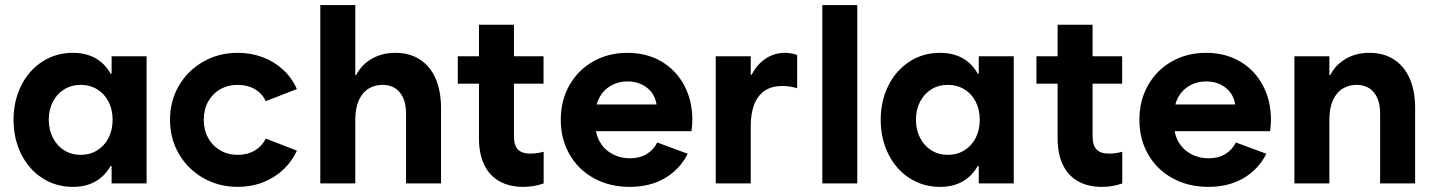

<svg xmlns="http://www.w3.org/2000/svg" viewBox="-20 -727 5688 761"><path d="M269 13.7Q201.7 13.7 147.9 -21Q94.2 -55.7 64 -116.5Q33.7 -177.2 33.7 -252Q33.7 -327.1 64 -387.7Q94.2 -448.2 147.9 -482.9Q201.7 -517.6 269 -517.6Q329.1 -517.6 370.8 -488.5Q412.6 -459.5 434.6 -400.1Q456.5 -340.8 456.5 -252L406.7 -435.1H468.3V-68.8H406.7L456.5 -252Q456.5 -163.1 434.6 -104Q412.6 -44.9 370.8 -15.6Q329.1 13.7 269 13.7ZM426.3 -252Q426.3 -292.5 410.2 -324Q394 -355.5 365.2 -373Q336.4 -390.6 299.8 -390.6Q263.2 -390.6 234.6 -373Q206.1 -355.5 189.7 -324Q173.3 -292.5 173.3 -252Q173.3 -212.4 189.7 -180.7Q206.1 -148.9 234.6 -131.1Q263.2 -113.3 299.8 -113.3Q336.4 -113.3 365.2 -131.1Q394 -148.9 410.2 -180.4Q426.3 -211.9 426.3 -252ZM422.4 0V-101.6L444.3 -252L422.4 -385.7V-503.9H561V0Z M653.8 -252Q653.8 -326.7 689.2 -387.5Q724.6 -448.2 786.1 -482.9Q847.7 -517.6 922.4 -517.6Q975.6 -517.6 1021.7 -500Q1067.9 -482.4 1102.5 -450.2Q1137.2 -418 1156.7 -374L1033.7 -326.2Q1018.6 -356.9 989.7 -373.8Q960.9 -390.6 922.4 -390.6Q883.3 -390.6 852.8 -373Q822.3 -355.5 804.9 -324Q787.6 -292.5 787.6 -252Q787.6 -211.9 804.9 -180.4Q822.3 -148.9 852.8 -131.1Q883.3 -113.3 922.4 -113.3Q960.9 -113.3 989.7 -130.4Q1018.6 -147.5 1033.7 -177.7L1156.7 -129.9Q1137.2 -86.9 1102.5 -54.4Q1067.9 -22 1021.7 -4.2Q975.6 13.7 922.4 13.7Q847.7 13.7 786.1 -21.2Q724.6 -56.2 689.2 -116.9Q653.8 -177.7 653.8 -252Z M1249.5 -707H1388.2V0H1249.5ZM1495.6 -390.6Q1465.3 -390.6 1440.9 -375.7Q1416.5 -360.8 1402.3 -329.8Q1388.2 -298.8 1388.2 -252L1372.6 -345.7V-429.2H1403.8L1372.6 -345.7Q1372.6 -396.5 1394.8 -435.3Q1417 -474.1 1456.5 -495.8Q1496.1 -517.6 1546.9 -517.6Q1603.5 -517.6 1644.3 -491.2Q1685.1 -464.8 1706.5 -415.8Q1728 -366.7 1728 -298.8V0H1589.4V-275.4Q1589.4 -330.6 1564.7 -360.6Q1540 -390.6 1495.6 -390.6Z M1794.4 -503.9H2134.3V-395.5H1794.4ZM1878.4 -179.2V-628.9H2017.1V-187Q2017.1 -150.9 2032.7 -134.5Q2048.3 -118.2 2083 -118.2Q2107.9 -118.2 2134.8 -125.5V0Q2096.2 13.7 2054.7 13.7Q1998.5 13.7 1959 -8.8Q1919.4 -31.2 1898.9 -74.5Q1878.4 -117.7 1878.4 -179.2Z M2202.6 -252Q2202.6 -328.8 2237 -389.4Q2271.5 -449.9 2331.6 -483.7Q2391.7 -517.6 2467.2 -517.6Q2542.7 -517.6 2600.9 -483.7Q2659 -449.9 2691.5 -389.4Q2724.1 -328.8 2724.1 -252Q2724.1 -231.3 2720.6 -206.9H2284V-312.9H2590.1L2583.1 -298Q2583.1 -328.1 2568.6 -352.2Q2554 -376.3 2527.6 -390.3Q2501.3 -404.3 2467.2 -404.3Q2430.9 -404.3 2402 -387.9Q2373 -371.5 2356.6 -342Q2340.1 -312.5 2340.1 -273.7V-234.4Q2340.1 -194.8 2357.7 -164.3Q2375.3 -133.9 2406.7 -116.8Q2438.1 -99.6 2476.4 -99.6Q2515.6 -99.6 2543 -116.3Q2570.5 -133 2585 -162.2L2705.8 -117.6Q2674.8 -55.9 2615.7 -21.1Q2556.5 13.7 2476.1 13.7Q2396.1 13.7 2333.9 -20.6Q2271.8 -54.8 2237.2 -115.4Q2202.6 -176.1 2202.6 -252Z M2816.9 -503.9H2955.6V0H2816.9ZM2936 -325.7V-430.7H2971.2L2936 -325.7Q2936 -380.4 2956.3 -424.3Q2976.6 -468.3 3012 -492.9Q3047.4 -517.6 3091.3 -517.6Q3115.2 -517.6 3139.6 -509.3V-377.4Q3109.9 -386.2 3080.1 -386.2Q3040 -386.2 3012.2 -368.2Q2984.4 -350.1 2970 -314.5Q2955.6 -278.8 2955.6 -227.5Z M3239.3 -707H3377.9V0H3239.3Z M3706.1 13.7Q3638.7 13.7 3585 -21Q3531.2 -55.7 3501 -116.5Q3470.7 -177.2 3470.7 -252Q3470.7 -327.1 3501 -387.7Q3531.2 -448.2 3585 -482.9Q3638.7 -517.6 3706.1 -517.6Q3766.1 -517.6 3807.9 -488.5Q3849.6 -459.5 3871.6 -400.1Q3893.6 -340.8 3893.6 -252L3843.8 -435.1H3905.3V-68.8H3843.8L3893.6 -252Q3893.6 -163.1 3871.6 -104Q3849.6 -44.9 3807.9 -15.6Q3766.1 13.7 3706.1 13.7ZM3863.3 -252Q3863.3 -292.5 3847.2 -324Q3831.1 -355.5 3802.2 -373Q3773.4 -390.6 3736.8 -390.6Q3700.2 -390.6 3671.6 -373Q3643.1 -355.5 3626.7 -324Q3610.4 -292.5 3610.4 -252Q3610.4 -212.4 3626.7 -180.7Q3643.1 -148.9 3671.6 -131.1Q3700.2 -113.3 3736.8 -113.3Q3773.4 -113.3 3802.2 -131.1Q3831.1 -148.9 3847.2 -180.4Q3863.3 -211.9 3863.3 -252ZM3859.4 0V-101.6L3881.3 -252L3859.4 -385.7V-503.9H3998V0Z M4087.9 -503.9H4427.7V-395.5H4087.9ZM4171.9 -179.2V-628.9H4310.5V-187Q4310.5 -150.9 4326.2 -134.5Q4341.8 -118.2 4376.5 -118.2Q4401.4 -118.2 4428.2 -125.5V0Q4389.6 13.7 4348.1 13.7Q4292 13.7 4252.4 -8.8Q4212.9 -31.2 4192.4 -74.5Q4171.9 -117.7 4171.9 -179.2Z M4496 -252Q4496 -328.8 4530.5 -389.4Q4564.9 -449.9 4625.1 -483.7Q4685.2 -517.6 4760.7 -517.6Q4836.1 -517.6 4894.3 -483.7Q4952.5 -449.9 4985 -389.4Q5017.5 -328.8 5017.5 -252Q5017.5 -231.3 5014 -206.9H4577.5V-312.9H4883.6L4876.6 -298Q4876.6 -328.1 4862 -352.2Q4847.4 -376.3 4821.1 -390.3Q4794.7 -404.3 4760.7 -404.3Q4724.4 -404.3 4695.5 -387.9Q4666.5 -371.5 4650 -342Q4633.6 -312.5 4633.6 -273.7V-234.4Q4633.6 -194.8 4651.2 -164.3Q4668.7 -133.9 4700.1 -116.8Q4731.5 -99.6 4769.9 -99.6Q4809.1 -99.6 4836.5 -116.3Q4863.9 -133 4878.4 -162.2L4999.2 -117.6Q4968.3 -55.9 4909.1 -21.1Q4850 13.7 4769.6 13.7Q4689.5 13.7 4627.4 -20.6Q4565.2 -54.8 4530.6 -115.4Q4496 -176.1 4496 -252Z M5110.4 -503.9H5249V0H5110.4ZM5356.4 -390.6Q5326.2 -390.6 5301.8 -375.7Q5277.3 -360.8 5263.2 -329.8Q5249 -298.8 5249 -252L5233.4 -345.7V-429.2H5264.6L5233.4 -345.7Q5233.4 -396.5 5255.6 -435.3Q5277.8 -474.1 5317.4 -495.8Q5356.9 -517.6 5407.7 -517.6Q5464.4 -517.6 5505.1 -491.2Q5545.9 -464.8 5567.4 -415.8Q5588.9 -366.7 5588.9 -298.8V0H5450.2V-275.4Q5450.2 -330.6 5425.5 -360.6Q5400.9 -390.6 5356.4 -390.6Z"/></svg>

Font: Wanted Sans Variable
Style: Regular
Weight: 400
Designer: Original Design by Kil Hyung-jin and Kang Hanbin, Wanted Lab, Inc; Hangeul from Source Han Sans by Jang Soo-young and Ka
Foundry: Wanted Lab, Inc.
Version: Version 1.003;Glyphs 3.2 (3227)